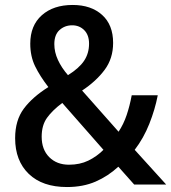

<svg xmlns="http://www.w3.org/2000/svg" viewBox="-20 -744 690 774"><path d="M273 -724Q347 -724 391.5 -684Q436 -644 436 -571Q436 -508 401.5 -462Q367 -416 311 -379L458 -213Q478 -243 490.5 -280Q503 -317 511 -360H616Q605 -303 582 -245Q559 -187 523 -140L650 0H521L457 -72Q416 -34 365.5 -12Q315 10 250 10Q151 10 96 -43Q41 -96 41 -187Q41 -259 76 -306Q111 -353 175 -393Q141 -437 121.5 -477Q102 -517 102 -568Q102 -641 148.5 -682.5Q195 -724 273 -724ZM271 -642Q241 -642 220 -623Q199 -604 199 -566Q199 -534 213.5 -502.5Q228 -471 254 -441Q299 -469 319 -499Q339 -529 339 -568Q339 -603 319.5 -622.5Q300 -642 271 -642ZM231 -329Q191 -299 169.5 -269Q148 -239 148 -193Q148 -141 178.5 -110.5Q209 -80 258 -80Q302 -80 336 -96.5Q370 -113 397 -140Z"/></svg>

Font: Noto Sans Gurmukhi UI SemiCondensed Medium
Style: Regular
Weight: 500
Width: 4
Designer: Jelle Bosma - Monotype Design Team
Foundry: Monotype Imaging Inc.
Version: Version 2.004; ttfautohint (v1.8.4.7-5d5b)